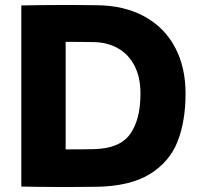

<svg xmlns="http://www.w3.org/2000/svg" viewBox="-20 -754 820 775"><path d="M358 -152Q463 -154 505 -212.5Q547 -271 547 -376Q547 -443 522.5 -489.5Q498 -536 455.5 -559.5Q413 -583 361 -584Q319 -585 245 -585V-151Q317 -151 358 -152ZM66 -1V-732Q212 -735 369 -733Q482 -732 563 -687.5Q644 -643 686.5 -563Q729 -483 729 -376Q729 -266 697 -183.5Q665 -101 585 -51.5Q505 -2 368 0Q200 2 66 -1Z"/></svg>

Font: Kreadon
Style: Regular
Weight: 400
Designer: kohakuno
Foundry: StudioGnu
Version: Version 1.000;Glyphs 3.1.2 (3151)